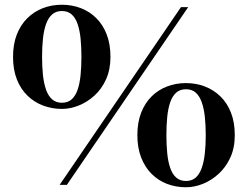

<svg xmlns="http://www.w3.org/2000/svg" viewBox="-20 -780 1046 810"><path d="M231.5 0 743.5 -750H774L262 0ZM241 -320.5Q198.5 -320.5 161.2 -334.8Q124 -349 95.5 -376.8Q67 -404.5 51 -445.5Q35 -486.5 35 -540Q35 -593.5 51 -634.5Q67 -675.5 95.5 -703.5Q124 -731.5 161.2 -745.8Q198.5 -760 241 -760Q283.5 -760 320.8 -745.8Q358 -731.5 386.2 -703.5Q414.5 -675.5 430.2 -634.5Q446 -593.5 446 -540Q446 -486.5 427.5 -445.5Q409 -404.5 378.5 -376.8Q348 -349 312 -334.8Q276 -320.5 241 -320.5ZM241 -346.5Q266.5 -346.5 282.5 -361Q298.5 -375.5 307.5 -401.8Q316.5 -428 320 -463.5Q323.5 -499 323.5 -540Q323.5 -581.5 320 -616.8Q316.5 -652 307.5 -678.2Q298.5 -704.5 282.5 -719Q266.5 -733.5 241 -733.5Q216 -733.5 199.8 -719Q183.5 -704.5 174.2 -678.2Q165 -652 161.2 -616.8Q157.5 -581.5 157.5 -540Q157.5 -499 161.2 -463.5Q165 -428 174.2 -401.8Q183.5 -375.5 199.8 -361Q216 -346.5 241 -346.5ZM764.5 10Q722 10 684.8 -4.2Q647.5 -18.5 619.5 -46.5Q591.5 -74.5 575.5 -115.5Q559.5 -156.5 559.5 -210Q559.5 -263.5 575.5 -304.5Q591.5 -345.5 619.5 -373.2Q647.5 -401 684.8 -415.2Q722 -429.5 764.5 -429.5Q807 -429.5 844.2 -415.2Q881.5 -401 910 -373.2Q938.5 -345.5 954.5 -304.5Q970.5 -263.5 970.5 -210Q970.5 -156.5 951.8 -115.5Q933 -74.5 902.2 -46.5Q871.5 -18.5 835.5 -4.2Q799.5 10 764.5 10ZM764.5 -16.5Q790 -16.5 806 -31Q822 -45.5 831.2 -71.8Q840.5 -98 844.2 -133.5Q848 -169 848 -210Q848 -251.5 844.2 -286.8Q840.5 -322 831.2 -348.2Q822 -374.5 806 -389Q790 -403.5 764.5 -403.5Q739.5 -403.5 723.2 -389Q707 -374.5 698 -348.2Q689 -322 685.5 -286.8Q682 -251.5 682 -210Q682 -169 685.5 -133.5Q689 -98 698 -71.8Q707 -45.5 723.2 -31Q739.5 -16.5 764.5 -16.5Z"/></svg>

Font: Bodoni Moda 9pt Medium
Style: Regular
Weight: 500
Designer: Owen Earl
Foundry: indestructible type
Version: Version 2.005